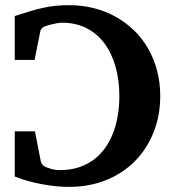

<svg xmlns="http://www.w3.org/2000/svg" viewBox="-20 -707 676 743"><path d="M600.1 -335.9Q600.1 -258.8 574 -194.1Q547.9 -129.4 501.5 -82.8Q455.1 -36.1 390.4 -10Q325.7 16.1 249 16.1Q210 16.1 175.5 11.2Q141.1 6.3 113.5 -0.2Q85.9 -6.8 66.2 -13.4Q46.4 -20 37.1 -23.9V-198.7H115.2L138.2 -81.1Q139.2 -76.2 144.5 -69.8Q149.9 -63.5 153.8 -62Q162.1 -58.1 178 -53.5Q193.8 -48.8 211.9 -48.8Q253.9 -48.8 287.4 -60.3Q320.8 -71.8 346.2 -91.8Q371.6 -111.8 389.9 -138.9Q408.2 -166 419.7 -197.8Q431.2 -229.5 436.5 -264.2Q441.9 -298.8 441.9 -334Q441.9 -398.9 426.5 -451.4Q411.1 -503.9 382.6 -541.3Q354 -578.6 313 -598.9Q272 -619.1 221.2 -619.1Q211.4 -619.1 200.7 -617.2Q189.9 -615.2 179.7 -612.8Q169.4 -610.4 161.4 -607.7Q153.3 -605 148.9 -603Q144.5 -600.6 140.4 -595Q136.2 -589.4 136.2 -586.9L113.8 -475.1H37.1V-645Q71.3 -656.2 97.9 -664.1Q124.5 -671.9 148.2 -677Q171.9 -682.1 195.6 -684.6Q219.2 -687 248 -687Q297.4 -687 342.8 -675.5Q388.2 -664.1 427.2 -642.3Q466.3 -620.6 498.3 -589.8Q530.3 -559.1 552.7 -520Q575.2 -481 587.6 -434.6Q600.1 -388.2 600.1 -335.9Z"/></svg>

Font: Charis SIL Afr
Style: Bold
Weight: 700
Foundry: SIL International
Version: Version 5.000